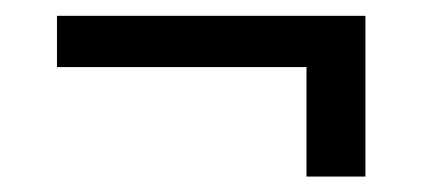

<svg xmlns="http://www.w3.org/2000/svg" viewBox="-20 -403 537 245"><path d="M446.3 -177.7H371.1V-317.4H52.7V-382.8H446.3Z"/></svg>

Font: Pretendard Std Light
Style: Regular
Weight: 300
Designer: Base glyphs from Inter by Rasmus Andersson; Hangeul glyphs from Noto Sans CJK(Source Han Sans) by Jang Soo-young and Kan
Foundry: Kil Hyung-jin
Version: Version 1.309